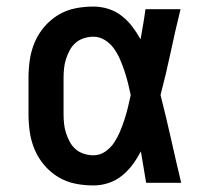

<svg xmlns="http://www.w3.org/2000/svg" viewBox="-20 -558 640 586"><path d="M265 8Q237 8 209.5 2.5Q182 -3 158 -17.5Q134 -32 115.5 -53.5Q97 -75 86 -101Q75 -127 71 -154.5Q67 -182 67 -210V-320Q67 -348 71 -375.5Q75 -403 86 -429Q97 -455 115.5 -476.5Q134 -498 158 -512.5Q182 -527 209.5 -532.5Q237 -538 265 -538Q288 -538 310.5 -531Q333 -524 351.5 -509.5Q370 -495 384 -476.5Q398 -458 409 -438Q413 -461 417 -484Q421 -507 424 -530H531Q515 -465 501 -399Q487 -333 470 -268Q487 -201 502 -134Q517 -67 533 0H426Q422 -24 418 -48Q414 -72 410 -96Q399 -75 385 -56Q371 -37 352.5 -22Q334 -7 311.5 0.5Q289 8 265 8ZM265 -84Q285 -84 301.5 -95.5Q318 -107 328.5 -123Q339 -139 346.5 -157Q354 -175 360 -193.5Q366 -212 370.5 -230.5Q375 -249 379 -268Q375 -287 370.5 -305Q366 -323 360 -341Q354 -359 346.5 -376.5Q339 -394 328 -409.5Q317 -425 300.5 -435.5Q284 -446 265 -446Q251 -446 236.5 -441.5Q222 -437 211 -427.5Q200 -418 193 -405Q186 -392 181.5 -378Q177 -364 175.5 -349.5Q174 -335 174 -320V-210Q174 -195 175.5 -180.5Q177 -166 181.5 -152Q186 -138 193 -125Q200 -112 211 -102.5Q222 -93 236.5 -88.5Q251 -84 265 -84Z"/></svg>

Font: Iosevka Curly SmBdEx
Style: Regular
Weight: 600
Width: 7
Monospace: yes
Designer: Belleve Invis
Foundry: Belleve Invis
Version: Version 11.1.0; ttfautohint (v1.8.3)